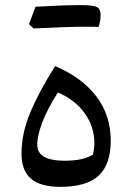

<svg xmlns="http://www.w3.org/2000/svg" viewBox="-20 -724 514 750"><path d="M215.8 5.9Q138.2 5.9 101.1 -25.9Q64 -57.6 64 -124Q64 -201.2 97.2 -282Q130.4 -362.8 195.3 -465.8Q300.3 -421.4 356.4 -347.4Q412.6 -273.4 412.6 -174.3Q412.6 -82 365.5 -38.1Q318.4 5.9 215.8 5.9ZM206.1 -362.8Q167 -301.8 146.2 -248.5Q125.5 -195.3 125.5 -158.2Q125.5 -96.2 232.9 -96.2Q306.2 -96.2 342.8 -120.1Q348.6 -141.6 348.6 -165.5Q348.6 -229 310.8 -281.7Q272.9 -334.5 206.1 -362.8ZM313.5 -619.6Q245.1 -619.6 111.3 -612.8L93.3 -629.4Q100.1 -647.5 106.2 -664.3Q112.3 -681.2 118.7 -697.8Q236.3 -704.1 291.7 -704.1Q347.2 -704.1 360.1 -695.8Q373 -687.5 373 -665.5Q373 -643.6 365.2 -619.1Z"/></svg>

Font: Pinar Medium
Style: Regular
Weight: 500
Designer: Amin Abedi
Version: Version 3.000